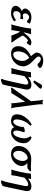

<svg xmlns="http://www.w3.org/2000/svg" viewBox="1616 -2358 976 4249"><g transform="rotate(90 2104.5 -234.0)"><path d="M357.9 -391.1Q335.9 -390.1 311.5 -371.1Q287.1 -352.1 278.8 -319.8Q272.9 -287.1 285.2 -269Q297.4 -251 323.2 -251Q330.1 -251 373 -255.9Q386.7 -257.8 409.2 -257.8L403.8 -242.2Q400.9 -237.8 399.9 -225.1Q397.5 -215.3 398.9 -192.9Q395.5 -193.4 377.7 -195.8Q359.9 -198.2 341.8 -200.2Q323.7 -202.1 314.9 -202.1Q290 -202.1 264.6 -183.3Q239.3 -164.6 229 -123Q221.7 -83.5 238 -61.3Q254.4 -39.1 289.1 -39.1Q343.8 -39.1 423.8 -100.1L456.1 -61Q422.9 -31.7 376.5 -11.2Q330.1 9.3 276.9 9.8Q226.1 9.8 189.9 -0.7Q153.8 -11.2 136 -29.1Q118.2 -46.9 112.1 -67.1Q106 -87.4 110.8 -109.9Q117.7 -146 148.2 -178Q178.7 -210 228 -228Q195.8 -239.7 179.9 -263.9Q164.1 -288.1 170.9 -319.8Q175.8 -336.9 189 -356.2Q202.1 -375.5 224.6 -395Q247.1 -414.6 283.4 -427.2Q319.8 -439.9 362.8 -439.9Q400.9 -440.4 439.2 -430.7Q477.5 -420.9 504.9 -405.8Q503.4 -398.4 474.1 -345.2L438 -344.2Q423.8 -365.7 402.1 -378.4Q380.4 -391.1 357.9 -391.1Z M568.8 -182.1 584 -250Q605.5 -363.3 611.8 -424.8L622.1 -435.1Q652.3 -430.2 674.8 -430.2Q699.7 -430.2 735.8 -436L736.8 -425.8Q720.7 -382.8 692.9 -261.2Q707 -275.4 737.8 -314.9Q755.9 -337.9 766.1 -349.9Q776.4 -361.8 796.6 -382.1Q816.9 -402.3 833.3 -412.6Q849.6 -422.9 873.3 -431.4Q897 -439.9 920.9 -439.9Q960.9 -439.9 986.8 -416L988.8 -413.1L937 -339.8H907.7Q902.3 -350.6 895.5 -357.9Q888.7 -365.2 882.8 -365.2Q850.6 -365.2 778.8 -272Q772.5 -262.7 770 -253.9Q768.1 -244.6 770 -238.8Q836.4 -119.6 921.9 -4.9L912.1 4.9Q886.7 0 846.7 0Q812 0 769 4.9Q739.3 -76.2 722.7 -114Q706.1 -151.9 678.7 -192.9Q675.8 -181.2 675.8 -180.2Q653.8 -73.2 647.9 -4.9L637.7 4.9Q606 0 585.9 0Q558.1 0 523.9 5.9L522.9 -3.9Q541 -56.6 568.8 -182.1Z M1430.7 -577.1H1397.5Q1365.7 -612.3 1339.4 -630.6Q1313 -648.9 1282.7 -648.9Q1260.7 -648.9 1247.8 -636Q1234.9 -623 1230.5 -605Q1225.6 -571.8 1297.4 -505.9Q1322.3 -482.9 1338.6 -467Q1355 -451.2 1378.2 -424.1Q1401.4 -397 1414.8 -373.5Q1428.2 -350.1 1438.5 -318.8Q1448.7 -287.6 1448.7 -256.8Q1448.7 -234.4 1442.4 -205.1Q1427.7 -142.1 1385 -92.3Q1342.3 -42.5 1285.9 -16.4Q1229.5 9.8 1170.4 9.8Q1087.9 9.8 1045.2 -34.7Q1002.4 -79.1 1002.4 -149.9Q1002.4 -177.7 1008.3 -205.1Q1016.6 -244.6 1039.1 -281.5Q1061.5 -318.4 1092.8 -346.2Q1124 -374 1156.7 -394.8Q1189.5 -415.5 1223.6 -430.2Q1177.2 -484.4 1160.9 -510.7Q1144.5 -537.1 1144.5 -562Q1144.5 -571.3 1148.4 -590.8Q1156.2 -633.3 1204.6 -667.7Q1252.9 -702.1 1322.8 -702.1Q1381.8 -702.1 1431.9 -680.7Q1481.9 -659.2 1487.3 -624Q1485.8 -618.7 1466.8 -602.8Q1447.8 -586.9 1430.7 -577.1ZM1185.5 -39.1Q1229 -39.1 1267.1 -75.7Q1305.2 -112.3 1322.8 -184.1Q1328.6 -211.4 1328.6 -235.8Q1328.6 -264.2 1322.3 -289.1Q1315.9 -314 1303.5 -334.2Q1291 -354.5 1282 -366Q1272.9 -377.4 1259.3 -392.1Q1210.9 -367.2 1175.3 -322Q1139.6 -276.9 1125.5 -212.9Q1117.7 -179.2 1117.7 -147Q1117.7 -99.6 1133.8 -69.3Q1149.9 -39.1 1185.5 -39.1Z M1810.1 -371.1Q1786.1 -371.1 1745.4 -347.2Q1704.6 -323.2 1660.2 -280.8L1665 -284.2Q1662.6 -272.5 1654.5 -236.1Q1646.5 -199.7 1643.1 -180.2Q1617.2 -61.5 1613.3 -4.9L1603 4.9Q1571.3 0 1551.3 0Q1525.4 0 1489.3 5.9L1488.3 -3.9Q1505.4 -50.8 1535.2 -182.1Q1536.6 -190.4 1540.8 -208Q1544.9 -225.6 1546.4 -234.9Q1573.2 -365.7 1576.2 -422.9L1585 -432.1Q1632.8 -426.8 1672.4 -435.1Q1686 -435.1 1690.4 -431.4Q1694.8 -427.7 1693.4 -418.9L1682.1 -365.2Q1730 -403.3 1775.6 -421.6Q1821.3 -439.9 1853 -439.9Q1910.2 -439.9 1936.3 -416.7Q1962.4 -393.6 1962.4 -346.2Q1962.4 -318.4 1953.1 -278.8Q1884.3 50.3 1865.2 138.2Q1856.4 176.8 1848.1 194.8Q1793.5 233.9 1734.4 233.9L1726.1 210.9Q1752 167 1786.1 1L1846.2 -277.8Q1852.1 -305.2 1852.1 -324.2Q1852.1 -351.1 1842 -361.1Q1832 -371.1 1810.1 -371.1ZM1893.1 -675.8Q1915 -675.8 1930.4 -664.3Q1945.8 -652.8 1942.4 -636.2Q1940.4 -627.9 1929.2 -616.2Q1906.7 -593.8 1866 -551Q1825.2 -508.3 1813 -496.1Q1803.7 -486.8 1789.1 -486.8Q1777.3 -486.8 1770.3 -492.4Q1763.2 -498 1763.2 -504.9Q1765.1 -508.3 1767.1 -512.2Q1767.6 -513.2 1768.1 -514.6Q1768.6 -516.1 1769 -517.1L1850.1 -657.2Q1860.4 -675.8 1893.1 -675.8Z M2231.9 -303.2 2040 2.9H2022Q1966.3 2.9 1937 12.2L1916 -2L2221.7 -436Q2220.7 -447.3 2217.8 -470.2Q2214.8 -493.2 2213.9 -504.9Q2203.6 -591.8 2200.7 -631.8Q2198.7 -652.3 2195.6 -668.5Q2192.4 -684.6 2189.9 -690.4L2188 -696.8Q2225.6 -686 2241.7 -686Q2260.3 -686 2287.6 -696.8V-679.2V-640.1Q2287.6 -629.9 2293.9 -567.9Q2298.8 -529.8 2321.8 -355.7Q2344.7 -181.6 2356 -91.8Q2362.8 -41 2368.7 -22Q2374 -9.8 2378.9 9.8Q2346.7 0 2320.8 0Q2312 0 2298.3 1.5Q2284.7 2.9 2275.9 4.4L2266.6 5.9Q2264.2 -34.7 2263.7 -43.9Q2262.2 -76.2 2257.8 -109.9Z M3143.6 -205.1Q3125.5 -118.2 3057.9 -54.2Q2990.2 9.8 2913.6 9.8Q2872.6 9.8 2842.3 -4.9Q2812 -19.5 2798.3 -59.1Q2770 -24.9 2734.6 -7.6Q2699.2 9.8 2663.6 9.8Q2631.3 9.8 2605 3.2Q2578.6 -3.4 2556.6 -17.8Q2534.7 -32.2 2522.2 -58.6Q2509.8 -85 2509.8 -121.1Q2509.8 -142.6 2516.6 -179.2Q2532.7 -254.9 2595.5 -331.3Q2658.2 -407.7 2742.7 -448.2L2762.7 -417Q2660.6 -321.8 2630.4 -184.1Q2622.6 -144 2622.6 -120.1Q2622.6 -79.6 2637 -59.3Q2651.4 -39.1 2674.3 -39.1Q2706.5 -39.1 2737.3 -81.5Q2768.1 -124 2783.7 -193.8Q2785.6 -207.5 2787.6 -231Q2788.1 -235.4 2788.8 -242.7Q2789.6 -250 2790 -255.1Q2790.5 -260.3 2790.5 -262.2Q2792.5 -275.4 2824.7 -284.7Q2856.9 -293.9 2877.4 -293.9Q2892.6 -293.9 2900.1 -285.6Q2907.7 -277.3 2904.8 -263.2Q2904.3 -262.2 2895.5 -236.8Q2882.3 -203.1 2875.5 -168.9Q2869.6 -140.6 2869.6 -119.1Q2869.6 -80.6 2882.1 -59.8Q2894.5 -39.1 2915.5 -39.1Q2942.9 -39.1 2966.3 -62.3Q2989.7 -85.4 3005.1 -121.1Q3020.5 -156.7 3031.7 -204.1Q3041.5 -253.9 3041.5 -280.8Q3041.5 -355 2996.6 -416L3018.6 -445.8Q3042.5 -438.5 3064.5 -424.6Q3086.4 -410.6 3106.4 -389.6Q3126.5 -368.7 3138.4 -337.6Q3150.4 -306.6 3150.4 -270Q3150.4 -238.8 3143.6 -205.1Z M3710 -356.9 3704.1 -356Q3675.8 -350.1 3638.2 -350.1Q3601.1 -350.1 3586.9 -351.1Q3616.7 -327.6 3635.5 -295.4Q3654.3 -263.2 3654.3 -227.1Q3654.3 -204.1 3649.9 -186Q3644.5 -162.1 3631.6 -136.5Q3618.7 -110.8 3596.4 -84.5Q3574.2 -58.1 3545.9 -37.4Q3517.6 -16.6 3478.5 -3.4Q3439.5 9.8 3396 9.8Q3306.2 9.8 3258.5 -35.2Q3210.9 -80.1 3210.9 -154.8Q3210.9 -180.2 3217.3 -212.9Q3238.3 -311.5 3316.9 -373.8Q3395.5 -436 3489.3 -436Q3554.7 -436 3619.1 -432.1Q3626 -431.6 3638.2 -430.9Q3650.4 -430.2 3660.4 -429.7Q3670.4 -429.2 3678.2 -429.2Q3712.4 -429.2 3764.2 -433.1L3774.9 -418Q3755.9 -391.1 3710 -356.9ZM3476.1 -356Q3425.3 -356 3381.6 -311.8Q3337.9 -267.6 3323.2 -205.1Q3317.9 -177.2 3317.9 -159.2Q3317.9 -106.9 3339.8 -73Q3361.8 -39.1 3397.9 -39.1Q3442.4 -39.1 3481.2 -82.3Q3520 -125.5 3537.1 -194.8Q3543 -222.2 3543 -245.1Q3543 -309.6 3497.1 -354L3503.9 -353Q3489.3 -356 3476.1 -356Z M4057.1 -371.1Q4033.2 -371.1 3992.4 -347.2Q3951.7 -323.2 3907.2 -280.8L3912.1 -284.2Q3909.7 -272.5 3901.6 -236.1Q3893.6 -199.7 3890.1 -180.2Q3879.4 -131.3 3875.2 -111.3Q3871.1 -91.3 3866.5 -61.3Q3861.8 -31.2 3859.9 -4.9L3850.1 4.9Q3818.4 0 3797.9 0Q3772.5 0 3736.3 5.9L3734.9 -3.9Q3753.4 -54.7 3782.2 -182.1Q3783.7 -189.9 3787.6 -207.8Q3791.5 -225.6 3793 -234.9Q3820.8 -369.1 3823.2 -422.9L3832 -432.1Q3879.9 -426.8 3918.9 -435.1Q3932.6 -435.1 3937 -431.4Q3941.4 -427.7 3939.9 -418.9L3929.2 -365.2Q3977.1 -403.3 4022.7 -421.6Q4068.4 -439.9 4100.1 -439.9Q4157.2 -439.9 4183.1 -416.7Q4209 -393.6 4209 -346.2Q4209 -316.4 4200.2 -278.8Q4131.3 50.3 4112.3 138.2Q4103.5 176.8 4095.2 194.8Q4040.5 233.9 3981 233.9L3973.1 210.9Q3999 167 4033.2 1L4093.3 -277.8Q4099.1 -305.2 4099.1 -324.2Q4099.1 -351.1 4089.1 -361.1Q4079.1 -371.1 4057.1 -371.1Z"/></g></svg>

Font: Linear Smooth
Style: Bold Italic
Weight: 700
Designer: Philipp H. Poll, Flanker
Foundry: Philipp H. Poll, reworked by Flanker
Version: Version 1.061 | FøM Fix